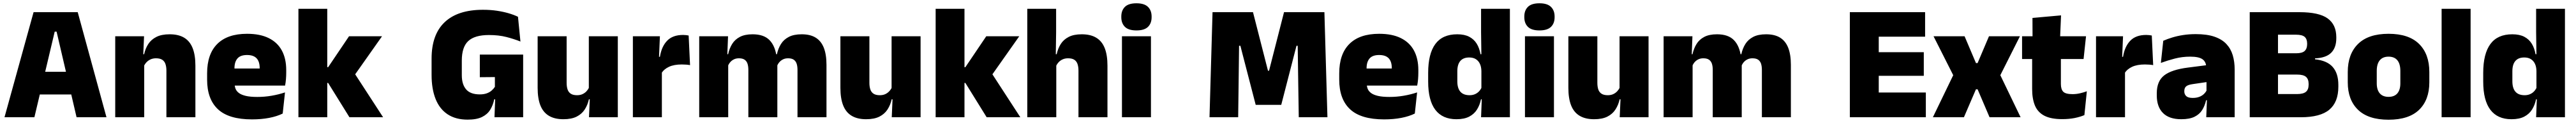

<svg xmlns="http://www.w3.org/2000/svg" viewBox="-20 -713 15726 748"><path d="M7.5 0 185 -639H454.5L630 0H447.5L325.5 -520.5H314L190 0ZM175 -138.5V-276.5H461.5V-138.5Z M996 0V-283Q996 -306.5 990.2 -323.5Q984.5 -340.5 970.5 -349.5Q956.5 -358.5 932.5 -358.5Q914 -358.5 899.5 -352Q885 -345.5 874.8 -334.8Q864.5 -324 858.5 -310.5L831.5 -383.5H860Q867.5 -418 885.2 -445.2Q903 -472.5 934.8 -488.5Q966.5 -504.5 1016 -504.5Q1070 -504.5 1104.8 -483.5Q1139.5 -462.5 1156.2 -420.2Q1173 -378 1173 -313.5V0ZM683.5 0V-492.5H859.5L854 -366L860.5 -348V0Z M1518.5 13Q1377 13 1310.8 -48.5Q1244.5 -110 1244.5 -228.5V-267Q1244.5 -384.5 1306.8 -446Q1369 -507.5 1488.5 -507.5Q1568 -507.5 1621 -481.2Q1674 -455 1700.8 -405.8Q1727.5 -356.5 1727.5 -287V-271.5Q1727.5 -251.5 1725.8 -230.8Q1724 -210 1720.5 -192.5H1562Q1564 -223 1564.8 -250Q1565.5 -277 1565.5 -298.5Q1565.5 -324.5 1557.5 -342.2Q1549.5 -360 1532.5 -369.2Q1515.5 -378.5 1488.5 -378.5Q1448 -378.5 1429.8 -357.5Q1411.5 -336.5 1411.5 -298V-253.5L1412.5 -234.5V-203.5Q1412.5 -188 1418 -173.5Q1423.5 -159 1438.2 -147.8Q1453 -136.5 1480.2 -130Q1507.5 -123.5 1551 -123.5Q1595.5 -123.5 1638 -130.8Q1680.5 -138 1720 -151L1706 -22.5Q1671.5 -5.5 1623.8 3.8Q1576 13 1518.5 13ZM1338 -192.5V-296.5H1685V-192.5Z M2113.5 0 1983.5 -208.5H1947.5V-304.5H1983.5L2111 -492.5H2312.5L2137.5 -245.5V-278L2319 0ZM1802 0V-659.5H1978V0Z M2835 14.5Q2762 14.5 2713 -17.8Q2664 -50 2639.5 -111Q2615 -172 2615 -257.5V-356.5Q2615 -503 2695 -578.2Q2775 -653.5 2928.5 -653.5Q2973.5 -653.5 3012.8 -647.8Q3052 -642 3084.8 -632.5Q3117.5 -623 3142.5 -611L3157.5 -460.5Q3118.5 -476 3071.8 -488Q3025 -500 2965 -500Q2878.5 -500 2839 -463.5Q2799.5 -427 2799.5 -344.5V-255.5Q2799.5 -200 2825.8 -169.5Q2852 -139 2909.5 -139Q2933.5 -139 2951.2 -145.2Q2969 -151.5 2981.2 -162Q2993.5 -172.5 3001.5 -185V-295L3024 -244.5L2909.5 -243.5V-381H3174V-109H2997.5Q2990 -73 2972.8 -45.2Q2955.5 -17.5 2922.8 -1.5Q2890 14.5 2835 14.5ZM3004 -131H3174V0H2999Z M3439.5 -492.5V-209.5Q3439.5 -186 3445.2 -169Q3451 -152 3465 -143Q3479 -134 3503 -134Q3522 -134 3536.2 -140.5Q3550.5 -147 3560.8 -158Q3571 -169 3577 -182L3604 -109H3575.5Q3568 -75 3550.2 -47.5Q3532.5 -20 3501 -4Q3469.5 12 3419.5 12Q3366 12 3331 -9Q3296 -30 3279.2 -72.2Q3262.5 -114.5 3262.5 -179V-492.5ZM3752 -492.5V0H3576L3581.5 -126.5L3575 -144.5V-492.5Z M4018.5 -267.5 3967.5 -367.5H4009Q4019 -430 4053 -465.2Q4087 -500.5 4150.5 -500.5Q4160 -500.5 4168.2 -499.5Q4176.5 -498.5 4184.5 -497L4193 -317Q4183 -319 4169.2 -320Q4155.5 -321 4142.5 -321Q4095.5 -321 4064.5 -306.8Q4033.5 -292.5 4018.5 -267.5ZM3844 0V-492.5H4009L4002 -329.5H4021V0Z M4849 0V-288Q4849 -310 4843.8 -325.8Q4838.5 -341.5 4826 -350Q4813.5 -358.5 4791.5 -358.5Q4774 -358.5 4760.8 -352Q4747.5 -345.5 4738.2 -334.8Q4729 -324 4724 -310.5L4708.5 -383.5H4723.5Q4731 -418 4748 -445.2Q4765 -472.5 4795.8 -488.5Q4826.5 -504.5 4875 -504.5Q4927 -504.5 4960.2 -484Q4993.5 -463.5 5009.8 -422.2Q5026 -381 5026 -318.5V0ZM4249 0V-492.5H4425L4419.5 -352.5L4426 -348V0ZM4549 0V-288Q4549 -310 4543.8 -325.8Q4538.5 -341.5 4526 -350Q4513.5 -358.5 4491.5 -358.5Q4474 -358.5 4460.8 -352Q4447.5 -345.5 4438.2 -334.8Q4429 -324 4424 -310.5L4397 -383.5H4425.5Q4433 -418 4449.8 -445.2Q4466.5 -472.5 4497 -488.5Q4527.5 -504.5 4575 -504.5Q4643.5 -504.5 4678.2 -469Q4713 -433.5 4721.5 -366.5Q4722.5 -356.5 4724.2 -341Q4726 -325.5 4726 -314V0Z M5288 -492.5V-209.5Q5288 -186 5293.8 -169Q5299.5 -152 5313.5 -143Q5327.5 -134 5351.5 -134Q5370.5 -134 5384.8 -140.5Q5399 -147 5409.2 -158Q5419.5 -169 5425.5 -182L5452.5 -109H5424Q5416.5 -75 5398.8 -47.5Q5381 -20 5349.5 -4Q5318 12 5268 12Q5214.5 12 5179.5 -9Q5144.5 -30 5127.8 -72.2Q5111 -114.5 5111 -179V-492.5ZM5600.5 -492.5V0H5424.5L5430 -126.5L5423.5 -144.5V-492.5Z M6004 0 5874 -208.5H5838V-304.5H5874L6001.5 -492.5H6203L6028 -245.5V-278L6209.5 0ZM5692.5 0V-659.5H5868.5V0Z M6564.5 0V-283Q6564.5 -306.5 6558.8 -323.5Q6553 -340.5 6539.2 -349.5Q6525.5 -358.5 6501 -358.5Q6482.5 -358.5 6468 -352Q6453.5 -345.5 6443.5 -334.8Q6433.5 -324 6427.5 -310.5L6391.5 -383.5H6431.5Q6439 -418 6456.2 -445.2Q6473.5 -472.5 6504.8 -488.5Q6536 -504.5 6584.5 -504.5Q6638.5 -504.5 6673.2 -483.5Q6708 -462.5 6724.8 -420.2Q6741.5 -378 6741.5 -313.5V0ZM6252 0V-659.5H6428V-516.5L6425.5 -345.5L6429 -331.5V0Z M6830 0V-492.5H7007V0ZM6918.5 -528Q6870 -528 6848 -549.8Q6826 -571.5 6826 -608.5V-612.5Q6826 -649.5 6848 -671.2Q6870 -693 6918.5 -693Q6966.5 -693 6988.8 -671.2Q7011 -649.5 7011 -612.5V-608.5Q7011 -571 6988.8 -549.5Q6966.5 -528 6918.5 -528Z M7364.5 0 7383 -639H7630L7721.5 -283H7728L7819.5 -639H8066L8084.5 0H7909.5L7906.5 -189.5L7903 -434.5H7895.5L7802.5 -75.5H7646.5L7553 -434.5H7545L7542 -189L7539.5 0Z M8430.5 13Q8289 13 8222.8 -48.5Q8156.5 -110 8156.5 -228.5V-267Q8156.5 -384.5 8218.8 -446Q8281 -507.5 8400.5 -507.5Q8480 -507.5 8533 -481.2Q8586 -455 8612.8 -405.8Q8639.5 -356.5 8639.5 -287V-271.5Q8639.5 -251.5 8637.8 -230.8Q8636 -210 8632.5 -192.5H8474Q8476 -223 8476.8 -250Q8477.5 -277 8477.5 -298.5Q8477.5 -324.5 8469.5 -342.2Q8461.5 -360 8444.5 -369.2Q8427.5 -378.5 8400.5 -378.5Q8360 -378.5 8341.8 -357.5Q8323.5 -336.5 8323.5 -298V-253.5L8324.5 -234.5V-203.5Q8324.5 -188 8330 -173.5Q8335.5 -159 8350.2 -147.8Q8365 -136.5 8392.2 -130Q8419.5 -123.5 8463 -123.5Q8507.5 -123.5 8550 -130.8Q8592.5 -138 8632 -151L8618 -22.5Q8583.5 -5.5 8535.8 3.8Q8488 13 8430.5 13ZM8250 -192.5V-296.5H8597V-192.5Z M8872 12Q8787 12 8743.2 -45.2Q8699.5 -102.5 8699.5 -217V-269.5Q8699.5 -386 8743.2 -445.2Q8787 -504.5 8877 -504.5Q8921 -504.5 8950 -489.5Q8979 -474.5 8995.8 -447.5Q9012.5 -420.5 9019 -383.5H9064.5L9024.5 -281Q9024 -307 9015.2 -325.2Q9006.5 -343.5 8990.2 -353.5Q8974 -363.5 8950 -363.5Q8914.5 -363.5 8896 -342.5Q8877.5 -321.5 8877.5 -279.5V-219Q8877.5 -176.5 8896.2 -155.2Q8915 -134 8952.5 -134Q8971 -134 8985.8 -140.5Q9000.5 -147 9011 -158.5Q9021.5 -170 9027.5 -185L9071 -109H9022Q9015 -75 8998 -47.5Q8981 -20 8950.5 -4Q8920 12 8872 12ZM9022.5 0 9027.5 -128.5 9024.5 -153V-350V-372.5L9022.5 -517V-659.5H9198.5V0Z M9290.5 0V-492.5H9467.5V0ZM9379 -528Q9330.5 -528 9308.5 -549.8Q9286.5 -571.5 9286.5 -608.5V-612.5Q9286.5 -649.5 9308.5 -671.2Q9330.5 -693 9379 -693Q9427 -693 9449.2 -671.2Q9471.5 -649.5 9471.5 -612.5V-608.5Q9471.5 -571 9449.2 -549.5Q9427 -528 9379 -528Z M9732.5 -492.5V-209.5Q9732.5 -186 9738.2 -169Q9744 -152 9758 -143Q9772 -134 9796 -134Q9815 -134 9829.2 -140.5Q9843.5 -147 9853.8 -158Q9864 -169 9870 -182L9897 -109H9868.5Q9861 -75 9843.2 -47.5Q9825.5 -20 9794 -4Q9762.5 12 9712.5 12Q9659 12 9624 -9Q9589 -30 9572.2 -72.2Q9555.5 -114.5 9555.5 -179V-492.5ZM10045 -492.5V0H9869L9874.5 -126.5L9868 -144.5V-492.5Z M10737 0V-288Q10737 -310 10731.8 -325.8Q10726.5 -341.5 10714 -350Q10701.5 -358.5 10679.5 -358.5Q10662 -358.5 10648.8 -352Q10635.5 -345.5 10626.2 -334.8Q10617 -324 10612 -310.5L10596.5 -383.5H10611.5Q10619 -418 10636 -445.2Q10653 -472.5 10683.8 -488.5Q10714.5 -504.5 10763 -504.5Q10815 -504.5 10848.2 -484Q10881.5 -463.5 10897.8 -422.2Q10914 -381 10914 -318.5V0ZM10137 0V-492.5H10313L10307.5 -352.5L10314 -348V0ZM10437 0V-288Q10437 -310 10431.8 -325.8Q10426.5 -341.5 10414 -350Q10401.5 -358.5 10379.5 -358.5Q10362 -358.5 10348.8 -352Q10335.5 -345.5 10326.2 -334.8Q10317 -324 10312 -310.5L10285 -383.5H10313.5Q10321 -418 10337.8 -445.2Q10354.5 -472.5 10385 -488.5Q10415.5 -504.5 10463 -504.5Q10531.5 -504.5 10566.2 -469Q10601 -433.5 10609.5 -366.5Q10610.5 -356.5 10612.2 -341Q10614 -325.5 10614 -314V0Z M11274 0V-639H11450.5V0ZM11326.5 0V-150.5H11738V0ZM11378 -252V-395.5H11725.5V-252ZM11326.5 -490V-639H11733.5V-490Z M11781 0 11917 -280V-232.5L11785 -492.5H11974.5L12044 -329.5H12054L12123.5 -492.5H12312.5L12181 -232.5V-280L12316.5 0H12127L12054 -170H12044L11970.5 0Z M12570.5 11.5Q12502 11.5 12461.8 -9.2Q12421.5 -30 12404.2 -71Q12387 -112 12387 -172V-436H12562.5V-202Q12562.5 -170 12577 -155.2Q12591.5 -140.5 12634 -140.5Q12657 -140.5 12679.8 -145.8Q12702.5 -151 12721 -158L12706 -13Q12680 -2 12646 4.8Q12612 11.5 12570.5 11.5ZM12325.5 -354V-492.5H12716L12701 -354ZM12389.5 -480.5 12389 -604 12563.5 -619.5 12557.5 -480.5Z M12951.5 -267.5 12900.5 -367.5H12942Q12952 -430 12986 -465.2Q13020 -500.5 13083.5 -500.5Q13093 -500.5 13101.2 -499.5Q13109.5 -498.5 13117.5 -497L13126 -317Q13116 -319 13102.2 -320Q13088.5 -321 13075.5 -321Q13028.5 -321 12997.5 -306.8Q12966.5 -292.5 12951.5 -267.5ZM12777 0V-492.5H12942L12935 -329.5H12954V0Z M13450 0 13455 -126 13451.5 -130.5V-283.5L13450 -301.5Q13450 -336 13427.8 -352.2Q13405.5 -368.5 13352 -368.5Q13303.5 -368.5 13258.8 -357Q13214 -345.5 13173 -330.5L13187.5 -465Q13212.5 -476 13243 -485.2Q13273.5 -494.5 13309.5 -500Q13345.5 -505.5 13386 -505.5Q13454.5 -505.5 13500.2 -489.8Q13546 -474 13573 -445.2Q13600 -416.5 13611.8 -377Q13623.5 -337.5 13623.5 -290V0ZM13297.5 12Q13223.5 12 13185.8 -25.8Q13148 -63.5 13148 -133V-145.5Q13148 -219.5 13193.2 -254.5Q13238.5 -289.5 13338 -302L13463.5 -318L13474 -217L13367.5 -201.5Q13338.5 -197.5 13327.2 -187.8Q13316 -178 13316 -159V-157Q13316 -139.5 13327.8 -128.5Q13339.5 -117.5 13367 -117.5Q13390 -117.5 13406.8 -123.8Q13423.5 -130 13434.8 -140.5Q13446 -151 13452.5 -163.5L13477.5 -103.5H13449Q13441.5 -70 13425.2 -44Q13409 -18 13378.5 -3Q13348 12 13297.5 12Z M13845.5 0V-141H14004Q14042.5 -141 14058.8 -154.8Q14075 -168.5 14075 -197.5V-203Q14075 -232 14058.8 -245.8Q14042.5 -259.5 14004 -259.5H13842V-389H13998.5Q14035.5 -389 14050.8 -403Q14066 -417 14066 -444.5V-448Q14066 -475.5 14050.8 -488.8Q14035.5 -502 13998.5 -502H13842V-639H14018.5Q14138.5 -639 14191.2 -601Q14244 -563 14244 -487V-480Q14244 -423.5 14212.8 -392.2Q14181.5 -361 14114 -358V-352.5Q14188 -344.5 14222.2 -305.5Q14256.5 -266.5 14256.5 -197V-185.5Q14256.5 -92 14201.5 -46Q14146.5 0 14027 0ZM13715.5 0V-639H13888V0Z M14563 15Q14439.5 15 14376.8 -45.2Q14314 -105.5 14314 -212.5V-275Q14314 -384.5 14377 -446Q14440 -507.5 14563 -507.5Q14686.5 -507.5 14749.2 -446Q14812 -384.5 14812 -275V-212.5Q14812 -105.5 14749.5 -45.2Q14687 15 14563 15ZM14563 -124Q14598.5 -124 14616.8 -145.2Q14635 -166.5 14635 -206V-282Q14635 -324.5 14616.8 -346.5Q14598.5 -368.5 14563 -368.5Q14528 -368.5 14509.5 -346.5Q14491 -324.5 14491 -282V-206Q14491 -166.5 14509.5 -145.2Q14528 -124 14563 -124Z M14887 0V-659.5H15064V0Z M15313.5 12Q15228.5 12 15184.8 -45.2Q15141 -102.5 15141 -217V-269.5Q15141 -386 15184.8 -445.2Q15228.5 -504.5 15318.5 -504.5Q15362.5 -504.5 15391.5 -489.5Q15420.5 -474.5 15437.2 -447.5Q15454 -420.5 15460.5 -383.5H15506L15466 -281Q15465.5 -307 15456.8 -325.2Q15448 -343.5 15431.8 -353.5Q15415.5 -363.5 15391.5 -363.5Q15356 -363.5 15337.5 -342.5Q15319 -321.5 15319 -279.5V-219Q15319 -176.5 15337.8 -155.2Q15356.5 -134 15394 -134Q15412.5 -134 15427.2 -140.5Q15442 -147 15452.5 -158.5Q15463 -170 15469 -185L15512.5 -109H15463.5Q15456.5 -75 15439.5 -47.5Q15422.5 -20 15392 -4Q15361.5 12 15313.5 12ZM15464 0 15469 -128.5 15466 -153V-350V-372.5L15464 -517V-659.5H15640V0Z"/></svg>

Font: Anek Gurmukhi Medium ExtraBold
Style: Regular
Weight: 800
Version: Version 1.003